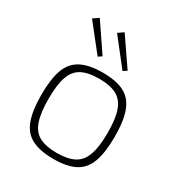

<svg xmlns="http://www.w3.org/2000/svg" viewBox="-174 -845 911 976"><g transform="rotate(30 281.0 -357.5)"><path d="M281 -494Q361 -494 408 -469.5Q455 -445 475.5 -389.5Q496 -334 496 -241Q496 -149 475.5 -93Q455 -37 408 -12.5Q361 12 281 12Q203 12 155 -12.5Q107 -37 86.5 -93Q66 -149 66 -241Q66 -334 86.5 -389.5Q107 -445 155 -469.5Q203 -494 281 -494ZM281 -458Q217 -458 179 -438Q141 -418 124.5 -371Q108 -324 108 -241Q108 -159 124.5 -111Q141 -63 179 -43Q217 -23 281 -23Q345 -23 383 -43Q421 -63 438 -111Q455 -159 455 -241Q455 -324 438 -371Q421 -418 383 -438Q345 -458 281 -458ZM274 -727 385 -565 363 -551 242 -705ZM128 -727 238 -565 217 -551 95 -705Z"/></g></svg>

Font: Exo 2 ExtraLight
Style: Regular
Weight: 250
Designer: Natanael Gama
Foundry: Natanael Gama
Version: Version 2.010